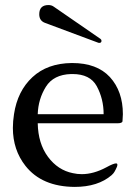

<svg xmlns="http://www.w3.org/2000/svg" viewBox="-20 -715 530 750"><path d="M364.3 -547.9 156.2 -625.5Q133.3 -633.8 133.3 -659.2Q133.3 -695.3 169.4 -695.3Q181.2 -695.3 189.9 -689L372.6 -563Q376.5 -559.6 376.5 -555.7Q376.5 -547.4 367.7 -547.4Q365.2 -547.4 364.3 -547.9ZM34.7 -269Q48.3 -359.4 106.7 -413.6Q165 -467.8 260.3 -468.8H262.2Q358.4 -468.8 409.2 -414.1Q460 -358.4 460 -269Q459.5 -249.5 458.5 -241.5Q457.5 -233.4 438.5 -233.4H127.4Q128.9 -154.3 167.5 -102.3Q206.1 -50.3 264.6 -38.6Q281.7 -34.7 299.3 -34.7Q345.7 -34.7 395.5 -61.5Q423.3 -76.7 433.1 -76.7Q435.5 -76.7 437 -75.7Q438.5 -74.2 438.5 -71.3Q438.5 -64.9 432.1 -53.2Q426.3 -41.5 422.6 -37.6Q418.9 -33.7 416 -30.8Q362.8 15.1 271.5 15.1Q143.6 14.2 79.6 -66.9Q30.3 -129.4 30.3 -215.3Q30.3 -241.2 34.7 -269ZM127.4 -269H384.8Q384.8 -328.6 357.9 -378.4Q332 -425.8 263.2 -425.8H257.8Q189 -423.8 159.2 -376Q129.4 -328.1 127.4 -269Z"/></svg>

Font: Caudex
Style: Regular
Weight: 400
Version: Version 1.01